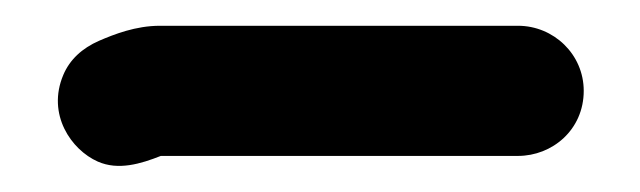

<svg xmlns="http://www.w3.org/2000/svg" viewBox="-20 -321 497 149"><path d="M433 -250.5C433 -278.9 409.6 -301 382 -301H104C85.4 -301 68.6 -294.4 57 -289.4C43.7 -283.6 34.1 -274.7 29.1 -262.8C16.2 -232.2 35.3 -204.7 55.9 -195.6C71.8 -188.6 89.1 -193.8 104.8 -200H382C408.5 -200 433 -220.2 433 -250.5Z"/></svg>

Font: NumbBunny
Style: Bk
Weight: 400
Designer: Robert Jablonski
Foundry: Cannot Into Space Fonts
Version: Version 1.0